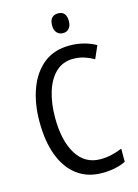

<svg xmlns="http://www.w3.org/2000/svg" viewBox="-136 -989 773 1072"><g transform="rotate(-15 251.0 -452.5)"><path d="M325 -648Q264 -648 223.5 -609Q183 -570 163 -504Q143 -438 143 -357Q143 -222 191.5 -144.5Q240 -67 329 -67Q363 -67 394.5 -74.5Q426 -82 455 -94V-18Q398 10 318 10Q234 10 174.5 -34.5Q115 -79 84 -161Q53 -243 53 -358Q53 -461 83.5 -544.5Q114 -628 174 -676.5Q234 -725 324 -725Q408 -725 476 -687L444 -614Q418 -629 388.5 -638.5Q359 -648 325 -648ZM309 -915Q357 -915 357 -858Q357 -831 344 -816Q331 -801 309 -801Q287 -801 273.5 -816Q260 -831 260 -858Q260 -887 273 -901Q286 -915 309 -915Z"/></g></svg>

Font: Noto Sans Hebrew Condensed
Style: Regular
Weight: 400
Width: 3
Designer: Monotype Design Team
Foundry: Monotype Imaging Inc.
Version: Version 2.004; ttfautohint (v1.8.4.7-5d5b)